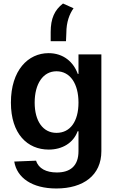

<svg xmlns="http://www.w3.org/2000/svg" viewBox="-20 -855 663 1091"><path d="M300 216C454 216 556 141 556 4V-546H426V-435H422C398 -502 341 -553 256 -553C140 -553 42 -456 42 -272C42 -94 136 -5 257 -5C334 -5 397 -43 421 -109H426V4C426 89 378 125 303 125C243 125 199 103 185 58L61 63C76 155 162 216 300 216ZM177 -272C177 -378 224 -450 301 -450C379 -450 426 -379 426 -272C426 -165 379 -100 301 -100C224 -100 177 -167 177 -272ZM268 -621H355L357 -668C357 -730 375 -776 398 -808L338 -835C290 -798 268 -750 268 -673Z"/></svg>

Font: Wafeq Semi Bold
Style: Regular
Weight: 600
Designer: Rasmus Andersson & Azza Alameddine
Foundry: Google & TypeTogether
Version: Version 3.000;January 28, 2025;FontCreator 15.0.0.3014 64-bi